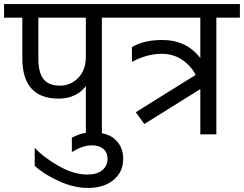

<svg xmlns="http://www.w3.org/2000/svg" viewBox="-42 -662 1202 946"><path d="M381 -382V-575H147V-374Q147 -303 173 -271.5Q199 -240 253 -240Q306 -240 343.5 -278.5Q381 -317 381 -382ZM575 -642V-575H460V0H381V-238Q335 -177 248 -176Q68 -176 68 -375V-575H-22V-642Z M129 155V66Q172 113 246.5 155.5Q321 198 388 198Q436 198 462 176.5Q488 155 488 121Q488 89 467 71.5Q446 54 410 54Q367 54 312 87V16L323 11Q333 6 344 2Q355 -2 373.5 -6Q392 -10 411 -10Q488 -10 526.5 26Q565 62 565 121Q565 185 517.5 224.5Q470 264 391 264Q322 264 247.5 230Q173 196 129 155Z M1140 -642V-575H1024V0H945V-223L669 -51L627 -109L922 -293Q898 -339 855.5 -367.5Q813 -396 757 -397Q682 -397 608 -357V-430Q667 -465 758 -465Q876 -465 945 -376V-575H531V-642Z"/></svg>

Font: Hind
Style: Regular
Weight: 400
Designer: Manushi Parikh, Satya Rajpurohit
Foundry: Indian Type Foundry
Version: Version 2.000;PS 1.0;hotconv 1.0.79;makeotf.lib2.5.61930